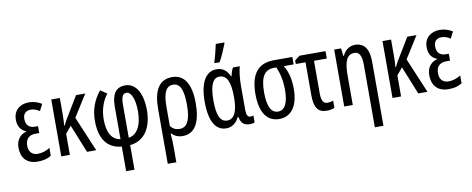

<svg xmlns="http://www.w3.org/2000/svg" viewBox="-80 -1163 4389 1785"><g transform="rotate(-10 2115.0 -270.0)"><path d="M253 -314H227C169 -314 139 -344 139 -404C139 -448 164 -477 212 -477C239 -477 268 -468 295 -449L327 -512C287 -536 248 -547 207 -547C118 -547 60 -492 60 -410C60 -349 85 -306 136 -287V-283C74 -267 39 -217 39 -148C39 -55 89 10 194 10C249 10 286 0 322 -23V-97C288 -74 244 -61 207 -61C157 -61 122 -92 122 -151C122 -214 153 -249 220 -249H253Z M738 -537H651L524 -327C516 -312 506 -294 497 -276H493C496 -308 498 -343 498 -383V-537H417V0H498V-199L553 -265L660 0H747L608 -330Z M879 -542C814 -463 782 -373 782 -270C782 -100 853 -3 987 8V240H1066V8C1207 -6 1276 -125 1276 -288C1276 -427 1225 -547 1116 -547C1029 -547 987 -489 987 -368V-62C906 -74 865 -144 865 -269C865 -357 891 -438 940 -501ZM1115 -477C1159 -479 1193 -403 1192 -287C1192 -155 1142 -71 1065 -62V-368C1065 -443 1078 -477 1115 -477Z M1734 -270C1734 -456 1671 -547 1558 -547C1434 -547 1380 -449 1380 -276V240H1461V98C1461 59 1460 13 1455 -33H1460C1484 -6 1518 10 1564 10C1681 10 1734 -96 1734 -270ZM1555 -476C1622 -476 1651 -410 1651 -270C1651 -129 1619 -60 1546 -60C1511 -60 1482 -74 1460 -102V-286C1460 -416 1490 -476 1555 -476Z M1971 -606H2019C2046 -655 2074 -721 2093 -769V-780H2013C2008 -751 1982 -648 1971 -618ZM1974 10C2026 10 2069 -20 2096 -75H2102C2114 -14 2143 10 2199 10C2213 10 2234 6 2242 1V-64C2233 -61 2223 -59 2212 -59C2188 -59 2176 -82 2176 -129V-349C2176 -427 2184 -494 2197 -537H2132C2121 -518 2111 -487 2106 -460H2101C2074 -518 2035 -547 1979 -547C1878 -547 1818 -452 1818 -267C1818 -85 1874 10 1974 10ZM1996 -60C1930 -60 1900 -123 1900 -266C1900 -401 1928 -475 1993 -475C2062 -475 2094 -410 2094 -267V-256C2094 -129 2061 -60 1996 -60Z M2655 -243C2655 -333 2637 -408 2600 -467H2693V-537H2518C2368 -537 2295 -444 2295 -255C2295 -85 2358 10 2474 10C2587 10 2655 -80 2655 -243ZM2377 -258C2377 -402 2417 -467 2505 -467H2530C2559 -398 2573 -328 2573 -251C2573 -126 2540 -60 2475 -60C2411 -60 2377 -124 2377 -258Z M3006 -537H2761L2713 -501V-467H2805V-153C2805 -41 2840 11 2923 11C2947 11 2981 5 2996 -4V-71C2978 -65 2960 -61 2941 -61C2903 -61 2885 -93 2885 -158V-467H3006Z M3285 -547C3234 -547 3190 -517 3167 -464H3162L3153 -537H3088V0H3169V-279C3169 -417 3198 -474 3268 -474C3315 -474 3335 -432 3335 -348V240H3416V-364C3416 -488 3371 -547 3285 -547Z M3865 -537H3778L3651 -327C3643 -312 3633 -294 3624 -276H3620C3623 -308 3625 -343 3625 -383V-537H3544V0H3625V-199L3680 -265L3787 0H3874L3735 -330Z M4131 -314H4105C4047 -314 4017 -344 4017 -404C4017 -448 4042 -477 4090 -477C4117 -477 4146 -468 4173 -449L4205 -512C4165 -536 4126 -547 4085 -547C3996 -547 3938 -492 3938 -410C3938 -349 3963 -306 4014 -287V-283C3952 -267 3917 -217 3917 -148C3917 -55 3967 10 4072 10C4127 10 4164 0 4200 -23V-97C4166 -74 4122 -61 4085 -61C4035 -61 4000 -92 4000 -151C4000 -214 4031 -249 4098 -249H4131Z"/></g></svg>

Font: Noto Sans UI Condensed
Style: Regular
Weight: 400
Width: 3
Designer: Monotype Design Team
Foundry: Monotype Imaging Inc.
Version: Version 1.901